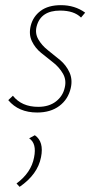

<svg xmlns="http://www.w3.org/2000/svg" viewBox="-20 -432 375 744"><path d="M124 4Q52 4 12 -44L30 -61Q64 -18 128 -18Q170 -18 197 -39Q224 -60 231 -93Q238 -122 224 -146.5Q210 -171 186.5 -189.5Q163 -208 139.5 -227Q116 -246 103.5 -272.5Q91 -299 99 -332Q108 -368 137.5 -390Q167 -412 216 -412Q270 -412 310 -383L294 -364Q267 -391 213 -391Q138 -391 122 -330Q115 -303 128.5 -279.5Q142 -256 165.5 -237.5Q189 -219 212.5 -199.5Q236 -180 249 -152Q262 -124 254 -90Q244 -47 210 -21.5Q176 4 124 4ZM56 292 44 279Q101 237 112 178Q123 124 93 104L115 92Q151 117 139 177Q126 244 56 292Z"/></svg>

Font: EauTestText Extralight
Style: Italic
Weight: 250
Italic angle: -12°
Designer: Christian Thalmann (Catharsis Fonts)
Version: Version 0.001;PS 000.001;hotconv 1.0.88;makeotf.lib2.5.64775